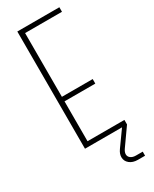

<svg xmlns="http://www.w3.org/2000/svg" viewBox="-240 -807 854 1064"><g transform="rotate(-30 187.0 -275.0)"><path d="M79 -750H348V-721H112V-313H309V-284H112V-29H348V0H79ZM230 142Q230 120 246 98L316 0H348L271 109Q259 126 259 140Q259 155 271.5 164.5Q284 174 305 174H348V200H303Q270 200 250 183.5Q230 167 230 142Z"/></g></svg>

Font: Poiret One
Style: Regular
Weight: 400
Designer: Denis Masharov (denis.masharov@gmail.com), Cyreal (Charset Expansion)
Foundry: Denis Masharov
Version: Version 1.101